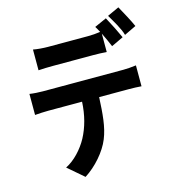

<svg xmlns="http://www.w3.org/2000/svg" viewBox="-134 -982 1067 1172"><g transform="rotate(-15 400.0 -396.0)"><path d="M793 -733C778 -768 743 -832 722 -870L648 -836C670 -798 707 -739 718 -697L793 -733ZM583 -741C598 -710 614 -676 624 -651L700 -687C693 -703 682 -726 671 -748L666 -758C653 -783 640 -807 631 -825L555 -791C562 -781 568 -768 576 -754C550 -750 523 -748 498 -748H244C217 -748 177 -751 152 -756V-625C176 -627 217 -628 244 -628H498C526 -628 555 -627 583 -625V-741ZM427 -114C456 -184 462 -268 467 -371H654C676 -371 714 -370 734 -368V-500C707 -496 671 -494 654 -494H145C121 -494 85 -496 61 -500V-367C83 -369 122 -371 145 -371H359C355 -287 335 -214 302 -152C270 -93 217 -35 161 -8L261 78C332 33 399 -44 427 -114Z"/></g></svg>

Font: Glow Sans TC Compressed
Style: Bold
Weight: 700
Width: 2
Designer: Ryoko NISHIZUKA (kana, bopomofo & ideographs); Paul D. Hunt (Latin, Greek & Cyrillic); Sandoll Communications, Soo-young
Version: Version 0.93